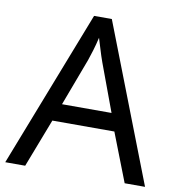

<svg xmlns="http://www.w3.org/2000/svg" viewBox="-81 -790 800 863"><g transform="rotate(10 319.5 -358.5)"><path d="M545 0 459 -221H176L91 0H0L279 -717H360L638 0ZM352 -517Q349 -525 342 -546Q335 -567 328.5 -589.5Q322 -612 318 -624Q311 -593 302 -563.5Q293 -534 287 -517L206 -301H432Z"/></g></svg>

Font: Noto Sans Mende Kikakui
Style: Regular
Weight: 400
Designer: Monotype Design Team
Foundry: Monotype Imaging Inc.
Version: Version 2.003; ttfautohint (v1.8.4.7-5d5b)